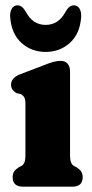

<svg xmlns="http://www.w3.org/2000/svg" viewBox="-20 -701 346 721"><path d="M243 -434V-121.5Q243 -99.5 247 -90.5Q251 -81.5 258.5 -77.5L268 -72.5Q279 -65.5 284.8 -57Q290.5 -48.5 290.5 -35.5Q290.5 0 251.5 0H66.5Q27.5 0 27.5 -35.5Q27.5 -48.5 33.2 -57Q39 -65.5 50 -72.5L59.5 -77.5Q67.5 -81.5 71.5 -90.5Q75.5 -99.5 75.5 -121.5V-309.5Q75.5 -328.5 70.8 -336Q66 -343.5 57 -348L43 -351Q21.5 -362.5 21.5 -383Q21.5 -408.5 55.5 -422L145.5 -456.5Q167 -465 181 -468.8Q195 -472.5 208.5 -472.5Q224.5 -472.5 233.8 -461.8Q243 -451 243 -434ZM151.5 -607.5Q200.2 -607.5 226.3 -657Q239.8 -681 257.2 -681Q271.2 -681 278.7 -668.5Q286.1 -656 284.7 -636Q279.9 -573.5 242.2 -539.8Q204.6 -506 151.5 -506Q98.4 -506 60.7 -539.8Q23.1 -573.5 18.3 -636Q16.8 -656 24.3 -668.5Q31.8 -681 45.8 -681Q63.1 -681 76.7 -657Q102.7 -607.5 151.5 -607.5Z"/></svg>

Font: Fraunces 72pt SuperSoft
Style: Bold
Weight: 700
Version: Version 1.000;[0bf87f6ff]